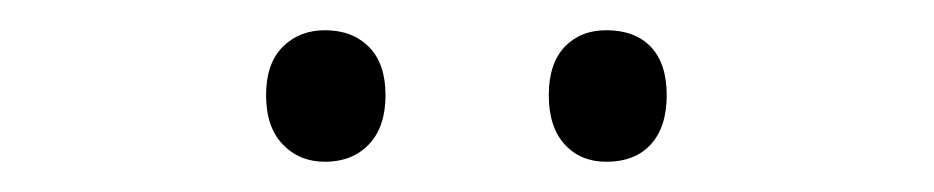

<svg xmlns="http://www.w3.org/2000/svg" viewBox="-20 -743 618 127"><path d="M156 -680Q156 -701 167 -712Q178 -723 195 -723Q213 -723 224 -712Q235 -701 235 -680Q235 -659 224 -647.5Q213 -636 195 -636Q178 -636 167 -647.5Q156 -659 156 -680ZM343 -680Q343 -701 353.5 -712Q364 -723 381 -723Q400 -723 410.5 -712Q421 -701 421 -680Q421 -659 410.5 -647.5Q400 -636 381 -636Q364 -636 353.5 -647.5Q343 -659 343 -680Z"/></svg>

Font: Noto Sans Syriac Eastern Light
Style: Regular
Weight: 300
Designer: Patrick Giasson and the Monotype Design Team
Foundry: Monotype Imaging Inc.
Version: Version 3.001